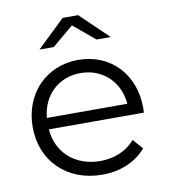

<svg xmlns="http://www.w3.org/2000/svg" viewBox="-82 -801 769 876"><g transform="rotate(-10 302.0 -363.0)"><path d="M303 -690 402 -607H468L339 -731H267L138 -607H204ZM558 -263C558 -421 451 -530 303 -530C155 -530 46 -419 46 -263C46 -107 158 5 322 5C405 5 478 -25 525 -81L485 -127C445 -81 388 -58 324 -58C209 -58 125 -131 117 -241H557C557 -249 558 -257 558 -263ZM303 -469C406 -469 481 -397 490 -294H117C126 -397 201 -469 303 -469Z"/></g></svg>

Font: Talent
Style: Regular
Weight: 400
Designer: Mike Powis
Version: Version 1.001;hotconv 1.0.109;makeotfexe 2.5.65596